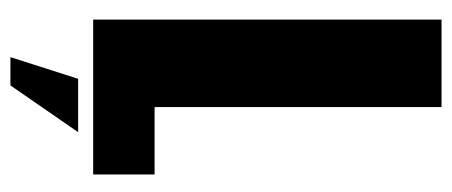

<svg xmlns="http://www.w3.org/2000/svg" viewBox="-272 -444 875 372"><g transform="rotate(90 166.0 -257.5)"><path d="M17.5 0V-675H187V-119H317.5V0ZM90.2 160.3 132.2 29.1H235.6L145 160.3Z"/></g></svg>

Font: Anybody Condensed ExtraBold
Style: Regular
Weight: 800
Width: 3
Designer: Tyler Finck
Foundry: Etcetera Type Company
Version: Version 1.010; ttfautohint (v1.8.3) -l 8 -r 50 -G 200 -x 14 